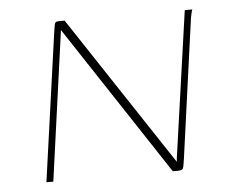

<svg xmlns="http://www.w3.org/2000/svg" viewBox="-41 -507 679 554"><g transform="rotate(-5 299.0 -230.0)"><path d="M72 0 132 -428Q134 -443 135.5 -450Q137 -457 140 -458.5Q143 -460 151 -460H165L452 -26L453 -37L513 -460H535Q534 -459 533 -455Q532 -451 531 -446.5Q530 -442 529 -437L473 -32Q470 -10 467.5 -5Q465 0 453 0H438L152 -434L151 -426L92 0Z"/></g></svg>

Font: Genos Thin Thin
Style: Italic
Weight: 250
Italic angle: -8°
Version: Version 1.010